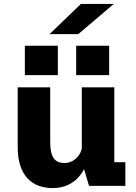

<svg xmlns="http://www.w3.org/2000/svg" viewBox="-20 -943 690 974"><path d="M246.3 11.1Q208.1 11.1 175.6 -0.9Q143.1 -12.9 119.6 -38.1Q96 -63.3 82.9 -102.7Q69.8 -142.1 69.8 -196.9V-500H234.8V-222.4Q234.8 -184.4 242.4 -161Q250.1 -137.6 265.9 -126.9Q281.8 -116.1 306.4 -116.1Q325.1 -116.1 340.8 -123Q356.4 -129.8 368.3 -141.6Q380.3 -153.4 387.5 -168Q394.7 -182.7 396.6 -198L429.1 -180Q429.1 -146.6 418 -113Q406.9 -79.3 384.2 -51.1Q361.6 -22.9 327.2 -5.9Q292.9 11.1 246.3 11.1ZM431.7 0 394.9 -123.5V-500H559.9V-88.1L535.9 -120.3H615.9V0ZM106.1 -711.1H273.4V-561.9H106.1ZM366.4 -711.1H533.7V-561.9H366.4ZM377 -769.8H231.4L390.4 -923.1H557.3Z"/></svg>

Font: Trispace Thin
Style: Regular
Weight: 100
Designer: Tyler Finck
Foundry: Etcetera Type Company
Version: Version 1.210